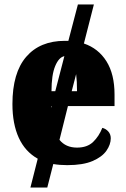

<svg xmlns="http://www.w3.org/2000/svg" viewBox="-20 -734 569 865"><path d="M117 111 150 -19Q93 -51 64.5 -113.5Q36 -176 36 -265Q36 -406 98 -478Q160 -550 272 -550Q280 -550 288 -550L331 -714H403L358 -538Q423 -516 459.5 -458Q496 -400 496 -308V-256H286L248 -104Q276 -69 327 -69Q373 -69 399.5 -94.5Q426 -120 441 -158Q457 -154 468 -141.5Q479 -129 479 -111Q479 -83 459.5 -55Q440 -27 397 -8.5Q354 10 283 10Q249 10 220 5L193 111ZM212 -323H229L270 -481Q245 -476 228.5 -436Q212 -396 212 -323ZM327 -323Q327 -368 323 -400L303 -323ZM210 -256V-248L212 -256Z"/></svg>

Font: Noto Serif Condensed Black
Style: Regular
Weight: 900
Width: 3
Designer: Monotype Design Team
Foundry: Monotype Imaging Inc.
Version: Version 2.015; ttfautohint (v1.8.4.7-5d5b)